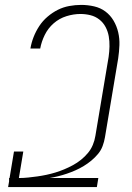

<svg xmlns="http://www.w3.org/2000/svg" viewBox="-20 -763 540 783"><path d="M13 0 17 -23V-37H19L37 -145H75L57 -37H58Q76 -37 95 -39Q114 -41 132 -43.5Q150 -46 169 -50Q188 -54 206 -59.5Q224 -65 242 -72.5Q260 -80 277.5 -89.5Q295 -99 310.5 -111.5Q326 -124 338.5 -139Q351 -154 358.5 -172Q366 -190 369 -209L423 -531Q426 -552 426.5 -573.5Q427 -595 423.5 -615Q420 -635 410.5 -653Q401 -671 385 -683.5Q369 -696 349 -701Q329 -706 308 -706Q280 -706 251 -697Q222 -688 199 -668Q176 -648 162.5 -620.5Q149 -593 144 -565H104Q108 -589 117 -612Q126 -635 140 -656.5Q154 -678 174 -695Q194 -712 216 -723Q238 -734 262.5 -738.5Q287 -743 311 -743Q338 -743 364 -737Q390 -731 410 -716Q430 -701 443 -679Q456 -657 462 -631.5Q468 -606 467 -579Q466 -552 462 -525L408 -203Q405 -185 398.5 -167.5Q392 -150 380 -135.5Q368 -121 353 -108.5Q338 -96 321.5 -86Q305 -76 288 -68.5Q271 -61 253.5 -55Q236 -49 218 -44.5Q200 -40 182 -37H381L375 0Z"/></svg>

Font: Iosevka Term Curly Extralight
Style: Italic
Weight: 200
Italic angle: -9°
Designer: Belleve Invis
Foundry: Belleve Invis
Version: Version 32.3.0